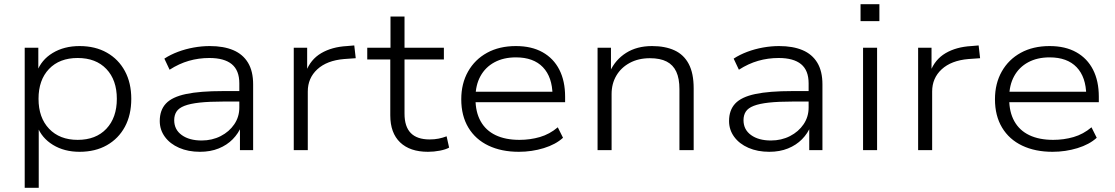

<svg xmlns="http://www.w3.org/2000/svg" viewBox="-20 -717 5325 917"><path d="M98 180V-489H163V-373H156Q177 -431 231.5 -464Q286 -497 360 -497Q435 -497 490.5 -465.5Q546 -434 576.5 -377.5Q607 -321 607 -245Q607 -168 576.5 -111.5Q546 -55 490.5 -23.5Q435 8 360 8Q287 8 233 -25Q179 -58 158 -114H165V180ZM351 -49Q438 -49 488 -102Q538 -155 538 -245Q538 -335 488 -387.5Q438 -440 351 -440Q264 -440 214 -387.5Q164 -335 164 -245Q164 -155 214.5 -102Q265 -49 351 -49Z M935 8Q879 8 835.5 -11Q792 -30 767.5 -63.5Q743 -97 743 -139Q743 -191 772.5 -222.5Q802 -254 868.5 -268Q935 -282 1045 -282H1137V-232H1048Q979 -232 933.5 -227Q888 -222 861 -211.5Q834 -201 823 -184Q812 -167 812 -143Q812 -98 848 -72Q884 -46 943 -46Q993 -46 1034 -67Q1075 -88 1099 -123.5Q1123 -159 1123 -203V-319Q1123 -381 1087 -410.5Q1051 -440 980 -440Q929 -440 882 -426.5Q835 -413 790 -384L765 -437Q794 -456 830 -469.5Q866 -483 905 -490Q944 -497 982 -497Q1048 -497 1094 -477.5Q1140 -458 1164.5 -417.5Q1189 -377 1189 -314V0H1126V-114L1133 -115Q1119 -80 1091.5 -52Q1064 -24 1024.5 -8Q985 8 935 8Z M1383 0V-489H1447V-374H1441Q1463 -433 1514 -463Q1565 -493 1637 -497L1672 -500L1679 -439L1623 -435Q1541 -428 1495.5 -386Q1450 -344 1450 -280V0Z M2024 8Q1938 8 1891 -37Q1844 -82 1844 -166V-433H1734V-489H1845V-638H1912V-489H2100V-433H1912V-174Q1912 -112 1942 -81.5Q1972 -51 2032 -51Q2055 -51 2075 -55Q2095 -59 2113 -66L2125 -12Q2109 -3 2081 2.5Q2053 8 2024 8Z M2458 8Q2375 8 2313 -21.5Q2251 -51 2217 -107.5Q2183 -164 2183 -243Q2183 -318 2215.5 -375.5Q2248 -433 2306.5 -465Q2365 -497 2444 -497Q2519 -497 2571.5 -467.5Q2624 -438 2651.5 -384Q2679 -330 2679 -255V-229H2231V-279H2640L2619 -262Q2618 -349 2573 -396Q2528 -443 2444 -443Q2385 -443 2341.5 -419.5Q2298 -396 2274.5 -353Q2251 -310 2251 -252V-244Q2251 -182 2275.5 -138Q2300 -94 2347 -71.5Q2394 -49 2461 -49Q2512 -49 2558.5 -62.5Q2605 -76 2644 -109L2669 -59Q2634 -27 2577 -9.5Q2520 8 2458 8Z M2834 0V-489H2898V-375H2893Q2919 -432 2970.5 -464.5Q3022 -497 3094 -497Q3157 -497 3201.5 -476.5Q3246 -456 3269.5 -411.5Q3293 -367 3293 -295V0H3225V-291Q3225 -342 3210 -374.5Q3195 -407 3164 -423Q3133 -439 3084 -439Q3029 -439 2987.5 -416.5Q2946 -394 2923.5 -355.5Q2901 -317 2901 -268V0Z M3654 8Q3598 8 3554.5 -11Q3511 -30 3486.5 -63.5Q3462 -97 3462 -139Q3462 -191 3491.5 -222.5Q3521 -254 3587.5 -268Q3654 -282 3764 -282H3856V-232H3767Q3698 -232 3652.5 -227Q3607 -222 3580 -211.5Q3553 -201 3542 -184Q3531 -167 3531 -143Q3531 -98 3567 -72Q3603 -46 3662 -46Q3712 -46 3753 -67Q3794 -88 3818 -123.5Q3842 -159 3842 -203V-319Q3842 -381 3806 -410.5Q3770 -440 3699 -440Q3648 -440 3601 -426.5Q3554 -413 3509 -384L3484 -437Q3513 -456 3549 -469.5Q3585 -483 3624 -490Q3663 -497 3701 -497Q3767 -497 3813 -477.5Q3859 -458 3883.5 -417.5Q3908 -377 3908 -314V0H3845V-114L3852 -115Q3838 -80 3810.5 -52Q3783 -24 3743.5 -8Q3704 8 3654 8Z M4090 -616V-697H4180V-616ZM4102 0V-489H4169V0Z M4365 0V-489H4429V-374H4423Q4445 -433 4496 -463Q4547 -493 4619 -497L4654 -500L4661 -439L4605 -435Q4523 -428 4477.5 -386Q4432 -344 4432 -280V0Z M5007 8Q4924 8 4862 -21.5Q4800 -51 4766 -107.5Q4732 -164 4732 -243Q4732 -318 4764.5 -375.5Q4797 -433 4855.5 -465Q4914 -497 4993 -497Q5068 -497 5120.5 -467.5Q5173 -438 5200.5 -384Q5228 -330 5228 -255V-229H4780V-279H5189L5168 -262Q5167 -349 5122 -396Q5077 -443 4993 -443Q4934 -443 4890.5 -419.5Q4847 -396 4823.5 -353Q4800 -310 4800 -252V-244Q4800 -182 4824.5 -138Q4849 -94 4896 -71.5Q4943 -49 5010 -49Q5061 -49 5107.5 -62.5Q5154 -76 5193 -109L5218 -59Q5183 -27 5126 -9.5Q5069 8 5007 8Z"/></svg>

Font: Nunito Sans 10pt SemiExpanded Light
Style: Regular
Weight: 300
Width: 6
Designer: Vernon Adams
Foundry: Vernon Adams
Version: Version 3.101;gftools[0.9.27]